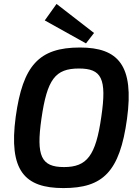

<svg xmlns="http://www.w3.org/2000/svg" viewBox="-20 -945 712 978"><path d="M268 -925 208 -841 418 -724 459 -777ZM387 -703C178 -703 96 -611 60 -350C23 -75 106 13 303 13C504 13 590 -69 627 -340C664 -611 583 -703 387 -703ZM382 -596C497 -596 525 -546 496 -350C468 -152 423 -94 306 -94C189 -94 164 -151 191 -340C220 -541 261 -596 382 -596Z"/></svg>

Font: Exo 2 Semi Bold
Style: Italic
Weight: 600
Italic angle: -8°
Designer: Natanael Gama
Version: Version 1.001;PS 001.001;hotconv 1.0.88;makeotf.lib2.5.64775